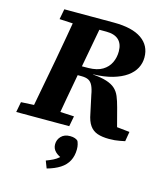

<svg xmlns="http://www.w3.org/2000/svg" viewBox="-140 -756 965 1130"><g transform="rotate(15 342.5 -191.0)"><path d="M-7 0 5 -63 138 -70H191L328 -63L316 0ZM71 0 138 -356Q152 -431 165 -506.5Q178 -582 191 -657H352L286 -301Q272 -226 258.5 -150.5Q245 -75 232 0ZM98 -594 110 -657H270L269 -587H232ZM561 12Q519 12 490 2Q461 -8 443 -33.5Q425 -59 417 -104L394 -211Q388 -246 378 -266.5Q368 -287 352 -295Q336 -303 309 -303H220L226 -359L337 -360Q390 -361 422 -380.5Q454 -400 469 -431.5Q484 -463 484 -500Q484 -546 458.5 -570Q433 -594 383 -594H272L273 -657H412Q524 -657 581.5 -617Q639 -577 639 -505Q639 -470 623 -439.5Q607 -409 574 -385.5Q541 -362 491 -347.5Q441 -333 372 -331V-330Q423 -326 456 -315.5Q489 -305 508.5 -287.5Q528 -270 539 -243.5Q550 -217 560 -179L600 -27L506 -76L667 -59L657 0Q642 3 627 6Q612 9 596 10.5Q580 12 561 12ZM395 120Q395 160 379 190.5Q363 221 331 241.5Q299 262 252 275L235 231Q259 222 277 213Q295 204 308 192.5Q321 181 332 165L333 198Q299 186 281 168Q263 150 263 124Q263 96 282.5 75.5Q302 55 337 55Q354 55 366.5 59.5Q379 64 385 71Q389 80 392 92Q395 104 395 120Z"/></g></svg>

Font: Source Serif 4
Style: Bold Italic
Weight: 700
Italic angle: -12°
Designer: Frank Grießhammer
Foundry: Adobe Systems Incorporated
Version: Version 4.004;hotconv 1.0.116;makeotfexe 2.5.65601